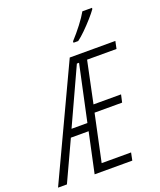

<svg xmlns="http://www.w3.org/2000/svg" viewBox="-238 -1054 966 1159"><g transform="rotate(-20 245.0 -475.0)"><path d="M-69 0 266 -714H559L549 -666H360L304 -399H481L470 -350H293L229 -49H418L408 0H166L221 -257H107L-12 0ZM129 -306H231L308 -665H294ZM318 -799Q353 -837 384 -877.5Q415 -918 433 -950H495L494 -942Q480 -922 453.5 -892Q427 -862 398.5 -834Q370 -806 348 -790H318Z"/></g></svg>

Font: Noto Sans ExtraCondensed Light
Style: Italic
Weight: 300
Width: 2
Italic angle: -12°
Designer: Monotype Design Team
Foundry: Monotype Imaging Inc.
Version: Version 2.013; ttfautohint (v1.8.4.7-5d5b)